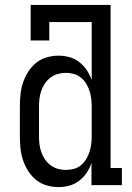

<svg xmlns="http://www.w3.org/2000/svg" viewBox="-20 -755 540 783"><path d="M219 8Q194 8 170 1Q146 -6 127 -21.5Q108 -37 94.5 -58.5Q81 -80 73.5 -103Q66 -126 63.5 -150.5Q61 -175 61 -200V-320Q61 -345 63.5 -369.5Q66 -394 73.5 -417Q81 -440 94.5 -461.5Q108 -483 127 -498.5Q146 -514 170 -521Q194 -528 219 -528Q241 -528 263 -522Q285 -516 303 -502Q321 -488 333.5 -469.5Q346 -451 354 -429V-665H181V-590H105V-735H431V-70H477V0H353V-91Q346 -69 333.5 -50.5Q321 -32 303 -18Q285 -4 263 2Q241 8 219 8ZM249 -62Q266 -62 282 -66.5Q298 -71 310.5 -81.5Q323 -92 331.5 -106Q340 -120 345 -135.5Q350 -151 352 -167.5Q354 -184 354 -200V-320Q354 -336 352 -352.5Q350 -369 345 -384.5Q340 -400 331.5 -414Q323 -428 310 -438.5Q297 -449 281 -453.5Q265 -458 249 -458Q232 -458 216 -453.5Q200 -449 186.5 -439Q173 -429 163.5 -415Q154 -401 148.5 -385.5Q143 -370 141 -353.5Q139 -337 139 -320V-200Q139 -183 141 -166.5Q143 -150 148.5 -134.5Q154 -119 163.5 -105Q173 -91 186.5 -81Q200 -71 216 -66.5Q232 -62 249 -62Z"/></svg>

Font: Iosevka Curly Slab
Style: Regular
Weight: 400
Monospace: yes
Designer: Belleve Invis
Foundry: Belleve Invis
Version: Version 22.1.2; ttfautohint (v1.8.4)